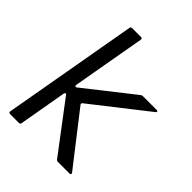

<svg xmlns="http://www.w3.org/2000/svg" viewBox="-215 -879 996 996"><g transform="rotate(45 282.5 -381.5)"><path d="M110 -9Q109 0 99 0H34Q29 0 26.5 -3Q24 -6 25 -11L156 -754Q158 -763 167 -763H232Q237 -763 239.5 -760Q242 -757 241 -752L170 -350V-347Q170 -342 174 -340.5Q178 -339 182 -343L444 -549Q449 -553 456 -553H557Q565 -553 565 -548Q565 -544 561 -541L261 -306Q253 -300 259 -292L477 -12Q479 -10 479 -6Q479 -4 477 -2Q475 0 471 0H386Q377 0 373 -6L169 -276Q166 -280 163 -280Q158 -280 156 -272Z"/></g></svg>

Font: Open Sauce Two
Style: Italic
Weight: 400
Italic angle: -10°
Designer: Alfredo Marco Pradil
Foundry: Creative Sauce Fz LLC
Version: Version 1.477